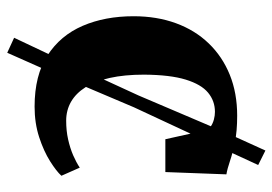

<svg xmlns="http://www.w3.org/2000/svg" viewBox="-134 -549 772 544"><g transform="rotate(90 252.0 -277.0)"><path d="M282 11Q193.5 11 137 -25.5Q80.5 -62 53.2 -125.2Q26 -188.5 26 -269.5Q26 -335.5 45.8 -389.5Q65.5 -443.5 102.8 -482.2Q140 -521 191.8 -542Q243.5 -563 308 -563Q352 -563 383.2 -556.5Q414.5 -550 436.5 -542.5Q458.5 -535 474 -532.5L467.5 -359.5H374.5L349.5 -472Q347.5 -481.5 338.8 -487.8Q330 -494 318.8 -497Q307.5 -500 297 -500Q266 -500 242.5 -480.5Q219 -461 205.5 -417Q192 -373 191.5 -299Q191.5 -243.5 200.8 -202Q210 -160.5 227.2 -133.2Q244.5 -106 268.5 -92.2Q292.5 -78.5 322 -78.5Q350.5 -78.5 375 -84Q399.5 -89.5 419.8 -98.2Q440 -107 455 -117L478 -65Q465.5 -51 437 -33Q408.5 -15 368.8 -2Q329 11 282 11ZM129.5 88.5 87 69 139 -41 250.5 -283.5 359.5 -539.5 406.5 -643 447.5 -622.5 400 -519.5 284 -270.5 179 -23Z"/></g></svg>

Font: Merriweather 36pt ExtraBold
Style: Regular
Weight: 800
Designer: Eben Sorkin
Foundry: Eben Sorkin
Version: Version 2.100